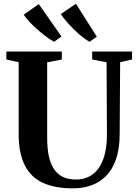

<svg xmlns="http://www.w3.org/2000/svg" viewBox="-20 -1026 754 1054"><path d="M380.5 8Q281.5 8 215.2 -22.5Q149 -53 115.8 -119Q82.5 -185 82.5 -290V-684.5L15 -699.5V-743H319.5V-699.5L239 -684V-269Q239 -207.5 249.2 -164Q259.5 -120.5 279.8 -93Q300 -65.5 329.2 -53Q358.5 -40.5 396.5 -40.5Q451 -40.5 489 -69.2Q527 -98 547 -153Q567 -208 567 -287L565 -684L486 -699.5V-743H705V-699.5L639.5 -684.5L637 -292Q637 -211 617.5 -153.8Q598 -96.5 563 -60.8Q528 -25 481.2 -8.5Q434.5 8 380.5 8ZM276.5 -797Q257.5 -807 234 -824.5Q210.5 -842 186.5 -863Q162.5 -884 142.2 -905.5Q122 -927 110 -945.5L193 -1003.5L317.5 -825.5L277.5 -797ZM471 -797Q445 -811.5 414.5 -838Q384 -864.5 357 -894.2Q330 -924 313.5 -948.5L397 -1005.5L511.5 -824.5L472 -797Z"/></svg>

Font: Merriweather 72pt
Style: Bold
Weight: 700
Version: Version 2.100